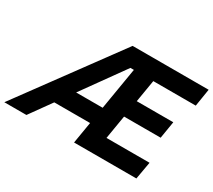

<svg xmlns="http://www.w3.org/2000/svg" viewBox="-165 -945 1321 1190"><g transform="rotate(30 495.0 -350.0)"><path d="M-34 0 480 -700H626L124 0ZM179 -154 199 -275H574L554 -154ZM568 0 589 -125H933L911 0ZM465 0 582 -700H721L604 0ZM617 -294 638 -416H935L915 -294ZM468 -575 488 -700H1024L1004 -575Z"/></g></svg>

Font: Figtree Light
Style: Bold Italic
Weight: 700
Italic angle: -9.5°
Version: Version 2.000